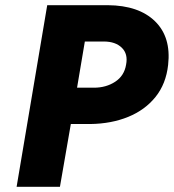

<svg xmlns="http://www.w3.org/2000/svg" viewBox="-20 -720 670 740"><path d="M277 -382 307 -560H380Q425 -560 449.5 -536Q474 -512 466 -471Q459 -428 424 -405Q389 -382 342 -382ZM253 -242H328Q409 -243 474 -269.5Q539 -296 579.5 -346.5Q620 -397 628 -470Q640 -577 577.5 -638Q515 -699 396 -700H332H267H162L44 0H211Z"/></svg>

Font: Jost* 700 Bold Italic
Style: Bold Italic
Weight: 700
Italic angle: -10°
Version: Version 3.200; ttfautohint (v0.97) -l 8 -r 50 -G 200 -x 14 -